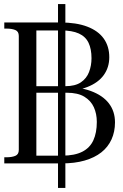

<svg xmlns="http://www.w3.org/2000/svg" viewBox="-20 -810 600 940"><path d="M299 -388Q348 -388 376 -407Q404 -426 416 -457.5Q428 -489 428 -525Q428 -570 413.5 -600.5Q399 -631 366 -646Q333 -661 279 -661H158V-388ZM307 -356H158V-48H285Q345 -48 382.5 -67Q420 -86 437 -123Q454 -160 454 -213Q454 -253 439.5 -285Q425 -317 393 -336.5Q361 -356 307 -356ZM264 -790H300V-683V-672V-40V-28V110H264V-27V-37V-670V-686ZM273 -363 350 -385V-365L279 -386Q366 -386 424.5 -364.5Q483 -343 513 -304Q543 -265 543 -211Q543 -165 526 -127.5Q509 -90 476 -64Q443 -38 394.5 -24Q346 -10 282 -10H1V-40H12Q38 -40 55 -47Q72 -54 72 -76V-634Q72 -656 55 -663Q38 -670 12 -670H1V-700H275Q354 -700 407.5 -679.5Q461 -659 488 -621Q515 -583 515 -530Q515 -480 488 -442.5Q461 -405 407.5 -384Q354 -363 273 -363Z"/></svg>

Font: Roboto Serif 144pt
Style: Regular
Weight: 400
Version: Version 1.008